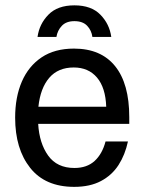

<svg xmlns="http://www.w3.org/2000/svg" viewBox="-20 -697 548 729"><path d="M261.7 12.5Q151.7 12.5 94.6 -59.6Q37.5 -131.7 37.5 -250Q37.5 -328.3 62.9 -387.1Q88.3 -445.8 137.9 -479.2Q187.5 -512.5 260.8 -512.5Q363.3 -512.5 417.1 -445.8Q470.8 -379.2 470.8 -252.5V-226.7H125Q129.2 -153.3 162.9 -106.2Q196.7 -59.2 262.5 -59.2Q310 -59.2 339.2 -85.8Q368.3 -112.5 380.8 -160H465.8Q455 -109.2 430 -70.4Q405 -31.7 363.3 -9.6Q321.7 12.5 261.7 12.5ZM125.8 -291.7H383.3Q380.8 -364.2 348.3 -402.5Q315.8 -440.8 260 -440.8Q200.8 -440.8 167.1 -401.7Q133.3 -362.5 125.8 -291.7ZM194.2 -556.7H122.5Q129.2 -605.8 163.8 -641.2Q198.3 -676.7 262.5 -676.7Q326.7 -676.7 361.2 -641.2Q395.8 -605.8 402.5 -556.7H330.8Q327.5 -581.7 310.8 -599.2Q294.2 -616.7 262.5 -616.7Q231.7 -616.7 215 -599.2Q198.3 -581.7 194.2 -556.7Z"/></svg>

Font: Familjen Grotesk Variable
Style: Regular
Weight: 400
Designer: Anders Wikstroem, Jonas Baeckman, Matilda Gysing, Kristian Moeller
Foundry: Familjen STHLM AB
Version: Version 2.000